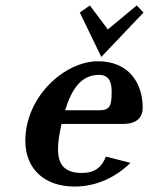

<svg xmlns="http://www.w3.org/2000/svg" viewBox="-20 -675 547 705"><path d="M352 -466 507 -629 482 -655 376 -567 310 -655 273 -629ZM73 -158C73 -54 144 10 254 10C336 10 407 -26 459 -77L369 -100C354 -63 331 -40 280 -40C216 -40 193 -72 193 -128C193 -154 198 -185 206 -220H433C484 -220 504 -246 504 -279C504 -369 454 -450 340 -450C216 -450 73 -319 73 -158ZM219 -270C244 -351 280 -400 343 -400C379 -400 390 -376 390 -339C390 -284 383 -270 342 -270Z"/></svg>

Font: Pfennig
Style: BoldItalic
Weight: 700
Italic angle: -13°
Version: Version 20100423